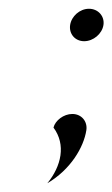

<svg xmlns="http://www.w3.org/2000/svg" viewBox="-20 -338 256 438"><path d="M102 -47C131 -8 120 41 88 80C141 49 171 -2 177 -41C180 -61 166 -78 145 -78C125 -78 106 -63 102 -47ZM140 -281C137 -261 151 -244 172 -244C193 -244 213 -261 216 -281C219 -301 204 -318 183 -318C162 -318 143 -301 140 -281Z"/></svg>

Font: Charger Sport
Style: HLExtObl
Weight: 100
Designer: Jasper
Foundry: Cannot Into Space Fonts
Version: Version 1.1